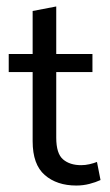

<svg xmlns="http://www.w3.org/2000/svg" viewBox="-20 -564 340 594"><path d="M216 10Q156 10 118.5 -22.5Q81 -55 81 -127V-341H7V-397H81V-530L154 -544V-397H266V-341H154V-138Q154 -89 175 -71Q196 -53 231 -53Q244 -53 257 -56Q270 -59 280 -63L291 -7Q276 0 256.5 5Q237 10 216 10Z"/></svg>

Font: Rokkitt SemiBold
Style: Regular
Weight: 400
Version: Version 3.103